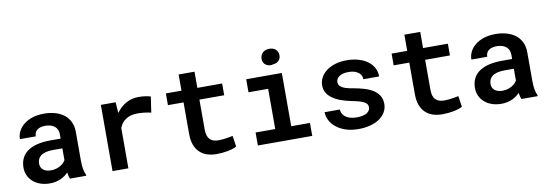

<svg xmlns="http://www.w3.org/2000/svg" viewBox="-56 -1114 4313 1508"><g transform="rotate(-10 2100.5 -360.5)"><path d="M405.8 0H534.7V-8.3Q524.4 -28.8 519.3 -56.9Q514.2 -85 514.2 -124V-354.5Q514.2 -400.4 497.1 -434.8Q480 -469.2 450.7 -492.2Q420.4 -515.1 379.9 -526.6Q339.4 -538.1 292 -538.1Q239.7 -538.1 199 -524.7Q158.2 -511.2 129.9 -488.3Q101.6 -465.3 86.7 -435.8Q71.8 -406.2 71.8 -373.5H198.2Q198.2 -388.2 203.1 -400.6Q208 -413.1 218.3 -421.9Q229 -431.6 245.8 -437Q262.7 -442.4 285.2 -442.4Q310.5 -442.4 329.8 -436Q349.1 -429.7 362.3 -418Q375 -406.7 381.3 -391.1Q387.7 -375.5 387.7 -355.5V-322.3H307.1Q249.5 -322.3 204.3 -311.8Q159.2 -301.3 128.4 -280.8Q94.7 -258.8 77.6 -225.1Q60.5 -191.4 60.5 -147.5Q60.5 -113.8 74 -84.7Q87.4 -55.7 111.8 -34.7Q135.7 -13.7 169.7 -2Q203.6 9.8 244.6 9.8Q269.5 9.8 291.5 4.9Q313.5 0 332 -8.3Q350.1 -16.6 365.2 -27.6Q380.4 -38.6 392.1 -51.3Q394 -36.6 397.5 -23.2Q400.9 -9.8 405.8 0ZM270 -89.8Q249.5 -89.8 233.9 -95Q218.3 -100.1 208 -108.4Q197.3 -117.7 191.9 -130.6Q186.5 -143.6 186.5 -158.7Q186.5 -177.2 193.6 -192.9Q200.7 -208.5 214.8 -219.7Q230.5 -231.9 255.4 -238.3Q280.3 -244.6 315.4 -244.6H387.7V-150.4Q381.3 -139.2 370.4 -128.2Q359.4 -117.2 344.2 -108.9Q329.1 -100.1 310.5 -95Q292 -89.8 270 -89.8Z M1044.9 -538.1Q990.7 -538.1 945.8 -512.5Q900.9 -486.8 868.7 -442.4L867.7 -454.6L862.3 -528.3H744.6V0H871.1V-321.8Q879.9 -344.7 894 -362.1Q908.2 -379.4 927.7 -390.6Q944.8 -401.4 967.3 -406.7Q989.7 -412.1 1017.6 -412.1Q1043 -412.1 1070.1 -408.9Q1097.2 -405.8 1124 -399.4L1142.6 -524.9Q1127 -530.3 1100.6 -534.2Q1074.2 -538.1 1044.9 -538.1Z M1514.2 -657.2H1387.7V-528.3H1263.2V-434.6H1387.7V-184.6Q1387.7 -132.8 1401.1 -96.2Q1414.6 -59.6 1439.5 -36.1Q1463.9 -12.2 1498.3 -1Q1532.7 10.3 1574.2 10.3Q1596.7 10.3 1619.4 8.1Q1642.1 5.9 1663.1 2Q1684.1 -2 1702.4 -7.8Q1720.7 -13.7 1734.4 -21.5L1721.2 -108.9Q1712.4 -106.4 1699.5 -104Q1686.5 -101.6 1671.9 -99.6Q1656.7 -97.2 1640.4 -95.5Q1624 -93.8 1608.9 -93.8Q1587.9 -93.8 1570.3 -98.6Q1552.7 -103.5 1540 -115.7Q1527.8 -127 1521 -146.2Q1514.2 -165.5 1514.2 -194.8V-434.6H1711.9V-528.3H1514.2Z M1903.8 -528.3V-424.3H2060.5V-103.5H1903.8V0H2337.4V-103.5H2188V-528.3ZM2050.3 -664.1Q2050.3 -647.5 2057.6 -633.8Q2064.9 -620.1 2078.6 -612.8Q2092.3 -605 2106.7 -603.8Q2121.1 -602.5 2134.8 -607.4Q2163.6 -609.9 2179.4 -627.9Q2195.3 -646 2193.8 -672.4Q2192.4 -699.2 2173.6 -715.8Q2154.8 -732.4 2123.5 -732.4Q2106.9 -732.4 2093.5 -727.5Q2080.1 -722.7 2070.8 -713.9Q2061 -704.6 2055.7 -691.9Q2050.3 -679.2 2050.3 -664.1Z M2815.4 -144Q2815.4 -131.8 2809.6 -121.3Q2803.7 -110.8 2792.5 -102.5Q2779.3 -93.3 2758.1 -87.9Q2736.8 -82.5 2708 -82.5Q2686 -82.5 2664.8 -86.9Q2643.6 -91.3 2626.5 -101.6Q2609.9 -111.3 2599.1 -127.4Q2588.4 -143.6 2586.4 -166.5H2465.3Q2465.3 -133.8 2481.2 -102.1Q2497.1 -70.3 2527.3 -45.9Q2557.6 -20.5 2602.5 -5.1Q2647.5 10.3 2706.1 10.3Q2758.3 10.3 2801.5 -1.7Q2844.7 -13.7 2875 -34.7Q2905.3 -56.2 2921.9 -85.4Q2938.5 -114.7 2938.5 -149.9Q2938.5 -187 2922.4 -213.9Q2906.2 -240.7 2877 -260.3Q2848.1 -279.3 2807.6 -291.7Q2767.1 -304.2 2719.2 -312.5Q2685.1 -317.9 2663.1 -324.7Q2641.1 -331.5 2628.4 -340.3Q2615.2 -348.6 2610.1 -359.1Q2605 -369.6 2605 -381.8Q2605 -394.5 2611.1 -405.8Q2617.2 -417 2628.4 -425.3Q2640.6 -434.6 2659.9 -439.7Q2679.2 -444.8 2705.1 -444.8Q2733.9 -444.8 2754.9 -437.5Q2775.9 -430.2 2789.1 -418Q2799.3 -407.7 2804.7 -395.3Q2810.1 -382.8 2810.1 -368.7H2936Q2936 -404.8 2920.2 -435.8Q2904.3 -466.8 2874.5 -489.7Q2844.7 -512.2 2801.8 -525.1Q2758.8 -538.1 2705.1 -538.1Q2653.8 -538.1 2612.5 -525.1Q2571.3 -512.2 2542.5 -489.7Q2513.7 -467.8 2498.3 -438.5Q2482.9 -409.2 2482.9 -376.5Q2482.9 -342.8 2498 -317.1Q2513.2 -291.5 2540.5 -272.5Q2567.4 -252.9 2605.5 -239Q2643.6 -225.1 2689.9 -215.8Q2726.6 -209 2750.7 -201.7Q2774.9 -194.3 2789.6 -186Q2804.2 -177.2 2809.8 -167.2Q2815.4 -157.2 2815.4 -144Z M3314.5 -657.2H3188V-528.3H3063.5V-434.6H3188V-184.6Q3188 -132.8 3201.4 -96.2Q3214.8 -59.6 3239.7 -36.1Q3264.2 -12.2 3298.6 -1Q3333 10.3 3374.5 10.3Q3397 10.3 3419.7 8.1Q3442.4 5.9 3463.4 2Q3484.4 -2 3502.7 -7.8Q3521 -13.7 3534.7 -21.5L3521.5 -108.9Q3512.7 -106.4 3499.8 -104Q3486.8 -101.6 3472.2 -99.6Q3457 -97.2 3440.7 -95.5Q3424.3 -93.8 3409.2 -93.8Q3388.2 -93.8 3370.6 -98.6Q3353 -103.5 3340.3 -115.7Q3328.1 -127 3321.3 -146.2Q3314.5 -165.5 3314.5 -194.8V-434.6H3512.2V-528.3H3314.5Z M4006.3 0H4135.3V-8.3Q4125 -28.8 4119.9 -56.9Q4114.7 -85 4114.7 -124V-354.5Q4114.7 -400.4 4097.7 -434.8Q4080.6 -469.2 4051.3 -492.2Q4021 -515.1 3980.5 -526.6Q3939.9 -538.1 3892.6 -538.1Q3840.3 -538.1 3799.6 -524.7Q3758.8 -511.2 3730.5 -488.3Q3702.1 -465.3 3687.3 -435.8Q3672.4 -406.2 3672.4 -373.5H3798.8Q3798.8 -388.2 3803.7 -400.6Q3808.6 -413.1 3818.8 -421.9Q3829.6 -431.6 3846.4 -437Q3863.3 -442.4 3885.7 -442.4Q3911.1 -442.4 3930.4 -436Q3949.7 -429.7 3962.9 -418Q3975.6 -406.7 3981.9 -391.1Q3988.3 -375.5 3988.3 -355.5V-322.3H3907.7Q3850.1 -322.3 3804.9 -311.8Q3759.8 -301.3 3729 -280.8Q3695.3 -258.8 3678.2 -225.1Q3661.1 -191.4 3661.1 -147.5Q3661.1 -113.8 3674.6 -84.7Q3688 -55.7 3712.4 -34.7Q3736.3 -13.7 3770.3 -2Q3804.2 9.8 3845.2 9.8Q3870.1 9.8 3892.1 4.9Q3914.1 0 3932.6 -8.3Q3950.7 -16.6 3965.8 -27.6Q3981 -38.6 3992.7 -51.3Q3994.6 -36.6 3998 -23.2Q4001.5 -9.8 4006.3 0ZM3870.6 -89.8Q3850.1 -89.8 3834.5 -95Q3818.8 -100.1 3808.6 -108.4Q3797.9 -117.7 3792.5 -130.6Q3787.1 -143.6 3787.1 -158.7Q3787.1 -177.2 3794.2 -192.9Q3801.3 -208.5 3815.4 -219.7Q3831.1 -231.9 3856 -238.3Q3880.9 -244.6 3916 -244.6H3988.3V-150.4Q3981.9 -139.2 3970.9 -128.2Q3960 -117.2 3944.8 -108.9Q3929.7 -100.1 3911.1 -95Q3892.6 -89.8 3870.6 -89.8Z"/></g></svg>

Font: Roboto Mono SemiBold
Style: Regular
Weight: 600
Monospace: yes
Designer: Google
Version: Version 3.000